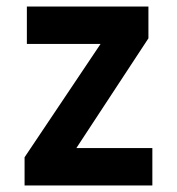

<svg xmlns="http://www.w3.org/2000/svg" viewBox="-20 -566 540 586"><path d="M445 0V-114H213L433 -449V-546H62V-432H287L55 -86V0Z"/></svg>

Font: Noto Sans Mono UI Condensed
Style: Bold
Weight: 700
Width: 3
Designer: Monotype Design team
Foundry: Monotype Imaging Inc.
Version: 1.000